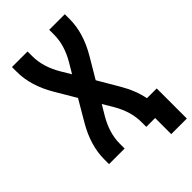

<svg xmlns="http://www.w3.org/2000/svg" viewBox="-256 -821 1028 1028"><g transform="rotate(-45 258.5 -306.5)"><path d="M399 122V0H332V-37Q332 -116 284 -198L250 -255L216 -198Q168 -116 168 -37V0H50V-37Q50 -142 115 -252L183 -368L115 -483Q50 -593 50 -698V-735H168V-698Q168 -619 216 -537L250 -480L284 -537Q332 -619 332 -698V-735H450V-698Q450 -593 385 -483L317 -368L385 -252Q429 -178 443 -106H517V122Z"/></g></svg>

Font: Iosevka SS01
Style: Bold
Weight: 700
Monospace: yes
Designer: Belleve Invis
Foundry: Belleve Invis
Version: 2.3.3; ttfautohint (v1.8.3)